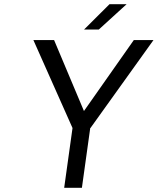

<svg xmlns="http://www.w3.org/2000/svg" viewBox="-20 -890 748 910"><path d="M408.7 -283.2H407.7L368.2 0H284.2L323.7 -283.2L138.2 -700.2H236.3L377.9 -363.8L614.3 -700.2H707.5ZM378.4 -750 499 -870.1H580.1L448.2 -750Z"/></svg>

Font: Fivo Sans
Style: Italic
Weight: 400
Designer: Alexander Slobzheninov
Foundry: Alexander Slobzheninov
Version: 1.0